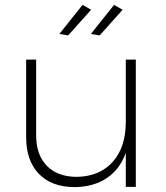

<svg xmlns="http://www.w3.org/2000/svg" viewBox="-20 -765 681 786"><path d="M536 -521V0H495V-139Q470 -71 416.5 -35.5Q363 0 286 1Q192 1 139.5 -53Q87 -107 87 -203V-521H128V-211Q128 -131 172 -86Q216 -41 295 -41Q389 -43 442 -103Q495 -163 495 -266V-521ZM318 -745 353 -725 259 -620 223 -626ZM447 -745 482 -725 388 -620 352 -626Z"/></svg>

Font: Montserrat arm2 ExtraLight
Style: Regular
Weight: 275
Designer: Julieta Ulanovsky
Foundry: Julieta Ulanovsky
Version: Version 6.000